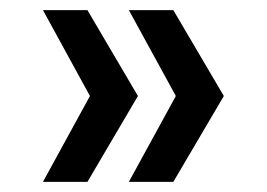

<svg xmlns="http://www.w3.org/2000/svg" viewBox="-20 -458 528 380"><path d="M153 -438 253 -268 153 -98H65L158 -268L65 -438ZM323 -438 423 -268 323 -98H235L328 -268L235 -438Z"/></svg>

Font: Ropa Sans
Style: Regular
Weight: 400
Designer: Botio Nikoltchev
Foundry: Botio Nikoltchev
Version: Version 1.100